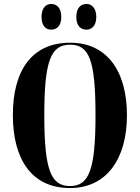

<svg xmlns="http://www.w3.org/2000/svg" viewBox="-20 -941 707 971"><path d="M418 -791C441 -791 467 -808 467 -855C467 -903 441 -921 418 -921C390 -921 366 -903 366 -855C366 -808 390 -791 418 -791ZM239 -791C265 -791 290 -808 290 -855C290 -903 265 -921 239 -921C214 -921 190 -903 190 -855C190 -808 214 -791 239 -791ZM334 10C518 10 622 -136 622 -358C622 -583 520 -725 335 -725C139 -725 45 -582 45 -359C45 -137 139 10 334 10ZM334 0C237 0 204 -83 204 -358C204 -634 237 -715 335 -715C432 -715 463 -634 463 -358C463 -82 430 0 334 0Z"/></svg>

Font: Noto Serif Display Condensed Extra
Style: Regular
Weight: 800
Width: 3
Designer: Monotype Design Team
Foundry: Monotype Imaging Inc.
Version: Version 1.900